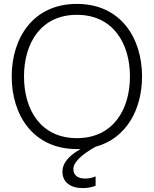

<svg xmlns="http://www.w3.org/2000/svg" viewBox="-20 -752 788 984"><path d="M374 12H393C341 41 300 79 300 128C300 182 342 212 403 212C425 212 448 209 470 200V152C452 160 435 163 416 163C381 163 356 148 356 114C356 80 398 40 470 0C629 -43 708 -193 708 -360C708 -558 598 -732 374 -732C150 -732 40 -558 40 -360C40 -162 150 12 374 12ZM103 -360C103 -529 188 -676 374 -676C560 -676 646 -529 646 -360C646 -191 560 -44 374 -44C188 -44 103 -191 103 -360Z"/></svg>

Font: Aspekta 250
Style: Regular
Weight: 250
Designer: Ivo Dolenc
Version: Version 2.000